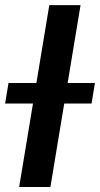

<svg xmlns="http://www.w3.org/2000/svg" viewBox="-60 -748 399 768"><path d="M262.2 -727.5 141.6 0H16.6L137.2 -727.5ZM-39.6 -334 -25.9 -416H319.8L306.2 -334Z"/></svg>

Font: Inter 24pt SemiBold
Style: Italic
Weight: 600
Italic angle: -9.3988°
Designer: Rasmus Andersson
Foundry: rsms
Version: Version 4.001;git-66647c0bb